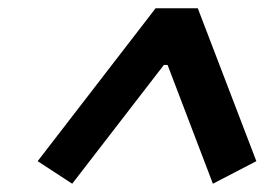

<svg xmlns="http://www.w3.org/2000/svg" viewBox="-20 -785 660 464"><path d="M71 -395.5 154.5 -341 376 -628H385L494.5 -341L599.5 -395.5L458 -765H356Z"/></svg>

Font: Monaspace Neon SemiBold
Style: Italic
Weight: 600
Italic angle: -11°
Designer: Riley Cran & the Lettermatic Team
Foundry: Lettermatic
Version: Version 1.200 (Monaspace Neon)